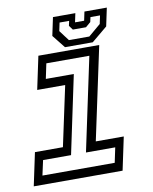

<svg xmlns="http://www.w3.org/2000/svg" viewBox="-87 -750 647 811"><g transform="rotate(-10 236.0 -345.0)"><path d="M-8 0 22 -141.5H142L197 -398.5H77L107 -540H368L283 -141.5H403L373 0ZM36 -38.5H346L359.5 -102.5H234L319 -502.5H134.5L121 -438H241L170 -102.5H50ZM224 -556 179.5 -612 196 -690H292L284 -652H323L331 -690H427L410.5 -612L343 -556ZM245.5 -582.5H333L385.5 -627L393 -662.5H352L347.5 -642L326 -623.5H269.5L256 -642L260.5 -662.5H219.5L212 -627Z"/></g></svg>

Font: Tourney Condensed Regular
Style: Italic
Weight: 400
Width: 3
Italic angle: -12°
Designer: Tyler Finck
Foundry: Etcetera Type Co
Version: Version 1.010; ttfautohint (v1.8.3)